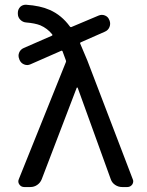

<svg xmlns="http://www.w3.org/2000/svg" viewBox="-20 -793 606 793"><path d="M152.3 -52.7Q146.5 -38.1 133.8 -29.3Q121.1 -20.5 105.5 -20.5H80.1Q67.4 -20.5 60.1 -30.8Q52.7 -41 57.6 -52.7L252 -536.1Q253.9 -540 252 -543.9Q242.2 -570.3 238.3 -581.1Q236.3 -585 232.4 -583L105.5 -527.3Q92.8 -521.5 79.6 -526.9Q66.4 -532.2 60.5 -545.9L59.6 -548.8Q53.7 -562.5 59.1 -575.7Q64.5 -588.9 78.1 -594.7L194.3 -645.5Q198.2 -647.5 195.3 -651.4Q175.8 -675.8 146.5 -688.5Q124 -697.3 87.9 -700.2Q74.2 -701.2 64 -711.4Q53.7 -721.7 53.7 -736.3V-740.2Q53.7 -753.9 63.5 -764.6Q73.2 -773.4 85.9 -773.4Q86.9 -773.4 87.9 -773.4Q146.5 -769.5 185.5 -752Q234.4 -730.5 268.6 -683.6Q271.5 -679.7 275.4 -681.6L386.7 -728.5Q400.4 -734.4 413.6 -729Q426.8 -723.6 431.6 -710L432.6 -708Q437.5 -694.3 432.1 -681.2Q426.8 -668 413.1 -662.1L313.5 -618.2Q309.6 -616.2 311.5 -612.3Q320.3 -591.8 340.8 -543L528.3 -52.7Q530.3 -48.8 530.3 -43.9Q530.3 -37.1 526.4 -31.2Q518.6 -20.5 505.9 -20.5H484.4Q468.8 -20.5 455.6 -29.3Q442.4 -38.1 437.5 -52.7L300.8 -430.7Q299.8 -431.6 298.8 -431.6Q297.9 -431.6 296.9 -430.7Z"/></svg>

Font: Gen Jyuu GothicL Regular
Style: Regular
Weight: 400
Designer: [Source Han Sans]
Ryoko NISHIZUKA  (kana & ideographs); Paul D. Hunt (Latin, Greek & Cyrillic); Wenlong ZHANG  (bopomofo
Version: Version 1.002.20150607